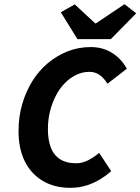

<svg xmlns="http://www.w3.org/2000/svg" viewBox="-20 -890 674 922"><path d="M317 12Q242 12 186 -21Q130 -54 99.5 -114.5Q69 -175 69 -261Q69 -329 86.5 -389.5Q104 -450 135 -500Q166 -550 209.5 -586.5Q253 -623 305 -643.5Q357 -664 416 -664Q473 -664 517.5 -636.5Q562 -609 589 -560L496 -488Q478 -517 457 -531Q436 -545 409 -545Q376 -545 346 -530.5Q316 -516 291 -490.5Q266 -465 248 -430Q230 -395 220 -354.5Q210 -314 210 -270Q210 -220 223.5 -183Q237 -146 267.5 -126Q298 -106 346 -106Q375 -106 403.5 -120.5Q432 -135 456 -156L514 -68Q494 -50 465 -31.5Q436 -13 398.5 -0.5Q361 12 317 12ZM352 -702 272 -831 339 -869 437 -778H441L578 -870L634 -826L512 -702Z"/></svg>

Font: Source Code Pro ExtraLight
Style: Bold Italic
Weight: 700
Italic angle: -11°
Monospace: yes
Version: Version 1.016;hotconv 1.0.116;makeotfexe 2.5.65601